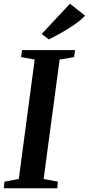

<svg xmlns="http://www.w3.org/2000/svg" viewBox="-28 -1012 477 1032"><path d="M-7.5 0 -4 -35.5 73 -50 158.5 -692 85.5 -705 90.5 -743H375L370.5 -705L292.5 -692L206.5 -50L283 -35.5L280 0ZM234.5 -800 196 -829.5 348 -992 429.5 -927.5Q402.5 -900.5 368 -877Q333.5 -853.5 298.5 -834Q263.5 -814.5 234.5 -800Z"/></svg>

Font: Merriweather 60pt SemiBold
Style: Italic
Weight: 600
Italic angle: -7.8°
Version: Version 2.101